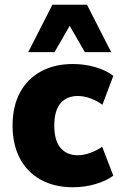

<svg xmlns="http://www.w3.org/2000/svg" viewBox="-20 -779 506 810"><path d="M288 11Q210 11 152.5 -20.5Q95 -52 64 -110.5Q33 -169 33 -249Q33 -330 64 -388Q95 -446 152.5 -477.5Q210 -509 288 -509Q337 -509 383 -495.5Q429 -482 458 -459L412 -337Q389 -354 361.5 -364Q334 -374 308 -374Q262 -374 235.5 -343.5Q209 -313 209 -249Q209 -186 235.5 -155Q262 -124 308 -124Q334 -124 362 -134.5Q390 -145 411 -160L458 -38Q429 -16 383 -2.5Q337 11 288 11ZM99 -559 201 -759H347L449 -559H338L274 -670L210 -559Z"/></svg>

Font: Nunito Sans 10pt SemiCondensed Black
Style: Regular
Weight: 900
Width: 4
Designer: Vernon Adams
Foundry: Vernon Adams
Version: Version 3.101;gftools[0.9.27]